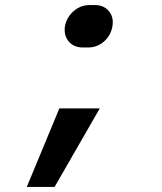

<svg xmlns="http://www.w3.org/2000/svg" viewBox="-20 -580 640 760"><path d="M308 -392Q272 -392 252 -416Q232 -440 237 -476Q244 -512 271.5 -536Q299 -560 335 -560H355Q391 -560 411 -536Q431 -512 425 -476Q419 -440 392 -416Q365 -392 328 -392ZM86 160 215 -151H375L196 160Z"/></svg>

Font: JetBrains Mono NL
Style: Bold Italic
Weight: 700
Italic angle: -9°
Designer: Philipp Nurullin, Konstantin Bulenkov
Foundry: JetBrains
Version: Version 2.304; ttfautohint (v1.8.4.7-5d5b)